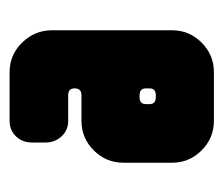

<svg xmlns="http://www.w3.org/2000/svg" viewBox="-52 -664 455 390"><g transform="rotate(-90 175.0 -468.5)"><path d="M309 -346Q309 -311 284 -286Q259 -261 224 -261H125Q90 -261 65 -286Q40 -311 40 -346V-445Q40 -480 65 -505Q90 -530 125 -530H177Q191 -530 191 -544Q191 -557 177 -557H125Q106 -557 93.5 -570.5Q81 -584 81 -603V-630Q81 -650 93.5 -663Q106 -676 125 -676H224Q259 -676 284 -650.5Q309 -625 309 -590ZM191 -392V-399Q191 -412 177 -412H173Q159 -412 159 -399V-392Q159 -379 173 -379H177Q191 -379 191 -392Z"/></g></svg>

Font: Monomaniac One
Style: Regular
Weight: 400
Version: Version 1.000; ttfautohint (v1.8.3)